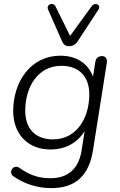

<svg xmlns="http://www.w3.org/2000/svg" viewBox="-20 -781 618 989"><path d="M244 188C368 188 438 125 459 -7L530 -456C534 -478 524 -492 506 -492C486 -492 474 -482 471 -462L459 -386C432 -459 368 -494 292 -494C135 -494 48 -357 48 -209C48 -90 124 -11 240 -11C319 -11 380 -47 416 -106L400 -4C384 92 327 137 239 137C174 137 129 118 79 83C48 63 21 108 49 127C102 164 168 188 244 188ZM253 -63C163 -63 110 -117 110 -211C110 -333 175 -442 296 -442C386 -442 440 -388 440 -295C440 -172 374 -63 253 -63ZM336 -543C353 -543 370 -551 382 -571L486 -730C504 -756 470 -772 453 -750L341 -596L266 -748C253 -772 216 -759 228 -731L299 -570C307 -550 320 -543 336 -543Z"/></svg>

Font: SN Pro Light
Style: Italic
Weight: 300
Italic angle: -8.99998°
Designer: Tobias Whetton
Foundry: Supernotes
Version: Version 1.001;Glyphs 3.2 (3249)